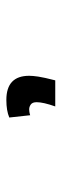

<svg xmlns="http://www.w3.org/2000/svg" viewBox="180 -162 190 589"><g transform="rotate(90 274.5 133.0)"><path d="M286 208Q212 208 212 138Q212 127 214.5 110Q217 93 226 58H306Q293 95 293 115Q293 128 300 133Q307 138 315 138Q317 138 321.5 137.5Q326 137 333 135L340 199Q319 208 286 208Z"/></g></svg>

Font: Source Sans 3 Semibold
Style: Italic
Weight: 600
Italic angle: -11°
Designer: Paul D. Hunt
Foundry: Adobe
Version: Version 3.052;hotconv 1.1.0;makeotfexe 2.6.0